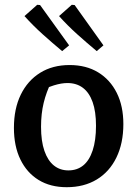

<svg xmlns="http://www.w3.org/2000/svg" viewBox="-20 -770 565 800"><path d="M258 10Q190 10 141 -20Q92 -50 65 -105.5Q38 -161 38 -237Q38 -317 66.5 -375.5Q95 -434 147 -466.5Q199 -499 270 -499Q339 -499 389 -468.5Q439 -438 466.5 -383Q494 -328 494 -253Q494 -173 465 -113.5Q436 -54 383 -22Q330 10 258 10ZM265 -60Q301 -60 326.5 -80.5Q352 -101 366 -143Q380 -185 380 -246Q380 -305 366 -344.5Q352 -384 325.5 -404Q299 -424 261 -424Q236 -424 205 -414.5Q174 -405 130 -386L195 -431Q173 -387 162 -341.5Q151 -296 151 -242Q151 -182 165 -141.5Q179 -101 204.5 -80.5Q230 -60 265 -60ZM239 -557Q197 -592 157.5 -627.5Q118 -663 82 -703L135 -750L147 -749L268 -581ZM383 -557Q341 -592 301.5 -627.5Q262 -663 226 -703L279 -750L291 -749L411 -581Z"/></svg>

Font: Piazzolla 24pt SemiBold
Style: Regular
Weight: 600
Designer: Juan Pablo del Peral
Foundry: Huerta Tipografica
Version: Version 2.005